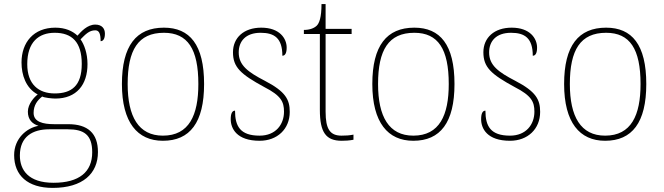

<svg xmlns="http://www.w3.org/2000/svg" viewBox="-20 -677 3239 937"><path d="M237 240C384 240 458 170 458 65C458 -27 408 -71 313 -71H244C190 -71 144 -82 144 -126C144 -164 163 -188 186 -206C196 -200 234 -196 250 -196C354 -196 407 -264 407 -364C407 -417 391 -460 373 -485C398 -510 415 -529 445 -529C463 -529 471 -514 471 -476C485 -476 492 -490 492 -513C492 -537 478 -557 445 -557C406 -557 376 -523 358 -503C334 -526 298 -542 250 -542C144 -542 85 -470 85 -372C85 -311 106 -247 164 -216C148 -204 116 -170 116 -132C116 -93 138 -72 168 -63C111 -53 49 -2 49 80C49 179 115 240 237 240ZM247 -221C169 -221 113 -265 113 -364C113 -472 169 -517 247 -517C331 -517 379 -472 379 -365C379 -258 329 -221 247 -221ZM241 215C118 215 77 152 77 82C77 -11 140 -46 220 -46H311C388 -46 430 -21 430 66C430 162 367 215 241 215Z M775 10C907 10 976 -79 976 -267C976 -459 906 -542 780 -542C645 -542 575 -454 575 -267C575 -79 651 10 775 10ZM775 -15C656 -15 603 -108 603 -267C603 -433 654 -517 780 -517C896 -517 948 -438 948 -267C948 -115 903 -15 775 -15Z M1247 10C1333 10 1394 -47 1394 -131C1394 -191 1374 -230 1272 -283C1191 -325 1145 -358 1145 -421C1145 -476 1179 -517 1252 -517C1319 -517 1358 -491 1358 -405C1372 -405 1379 -419 1379 -445C1379 -489 1345 -542 1255 -542C1170 -542 1117 -493 1117 -422C1117 -349 1154 -315 1270 -252C1352 -210 1366 -180 1366 -132C1366 -69 1325 -15 1247 -15C1152 -15 1127 -61 1127 -137C1113 -137 1106 -123 1106 -95C1106 -50 1135 10 1247 10Z M1648 10C1666 10 1684 9 1705 5V-20C1684 -16 1669 -15 1647 -15C1591 -15 1569 -46 1569 -132V-511H1696V-536H1569V-657H1549C1549 -592 1538 -563 1525 -551C1512 -539 1491 -531 1463 -531V-511H1541V-141C1541 -30 1571 10 1648 10Z M1997 10C2129 10 2198 -79 2198 -267C2198 -459 2128 -542 2002 -542C1867 -542 1797 -454 1797 -267C1797 -79 1873 10 1997 10ZM1997 -15C1878 -15 1825 -108 1825 -267C1825 -433 1876 -517 2002 -517C2118 -517 2170 -438 2170 -267C2170 -115 2125 -15 1997 -15Z M2469 10C2555 10 2616 -47 2616 -131C2616 -191 2596 -230 2494 -283C2413 -325 2367 -358 2367 -421C2367 -476 2401 -517 2474 -517C2541 -517 2580 -491 2580 -405C2594 -405 2601 -419 2601 -445C2601 -489 2567 -542 2477 -542C2392 -542 2339 -493 2339 -422C2339 -349 2376 -315 2492 -252C2574 -210 2588 -180 2588 -132C2588 -69 2547 -15 2469 -15C2374 -15 2349 -61 2349 -137C2335 -137 2328 -123 2328 -95C2328 -50 2357 10 2469 10Z M2933 10C3065 10 3134 -79 3134 -267C3134 -459 3064 -542 2938 -542C2803 -542 2733 -454 2733 -267C2733 -79 2809 10 2933 10ZM2933 -15C2814 -15 2761 -108 2761 -267C2761 -433 2812 -517 2938 -517C3054 -517 3106 -438 3106 -267C3106 -115 3061 -15 2933 -15Z"/></svg>

Font: Noto Serif Georgian Thin
Style: Regular
Weight: 100
Designer: Monotype Design Team, Akaki Razmadze
Foundry: Google LLC
Version: Version 2.003